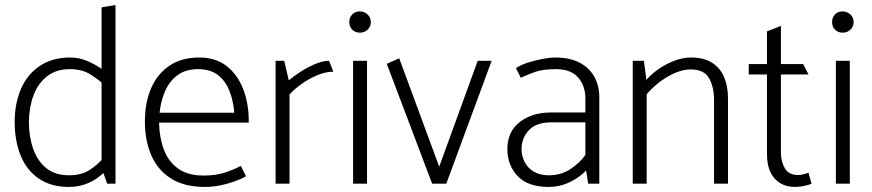

<svg xmlns="http://www.w3.org/2000/svg" viewBox="-20 -725 3443 758"><path d="M381 -62 403 0H436V-705L381 -696ZM391 -104Q365 -74 333 -53.5Q301 -33 252 -33Q198 -33 163 -61Q128 -89 111 -137.5Q94 -186 94 -245Q95 -302 112.5 -349Q130 -396 166 -424Q202 -452 255 -452Q304 -452 336.5 -431.5Q369 -411 394 -388L414 -424Q399 -441 374.5 -457.5Q350 -474 320 -486Q290 -498 258 -498Q187 -498 137.5 -465Q88 -432 63 -374.5Q38 -317 38 -244Q38 -169 61.5 -111Q85 -53 133 -20Q181 13 252 13Q284 13 313 3.5Q342 -6 366.5 -24Q391 -42 411 -65Z M962 -241V-247Q962 -319 939 -376Q916 -433 873 -465.5Q830 -498 767 -498Q696 -498 648 -465Q600 -432 576 -375Q552 -318 552 -245Q552 -170 577.5 -111.5Q603 -53 655.5 -20Q708 13 789 13Q817 13 846 7.5Q875 2 902.5 -7.5Q930 -17 951 -29L931 -70Q900 -54 865.5 -43Q831 -32 783 -32Q721 -32 682.5 -60Q644 -88 626.5 -135.5Q609 -183 608 -241ZM610 -280Q615 -328 632.5 -367Q650 -406 682 -429Q714 -452 762 -452Q810 -452 840 -429Q870 -406 885.5 -367Q901 -328 905 -280Z M1123 0V-352Q1142 -373 1170.5 -393.5Q1199 -414 1232.5 -428Q1266 -442 1296 -442L1279 -485Q1254 -485 1223.5 -472Q1193 -459 1165.5 -441Q1138 -423 1120 -408L1102 -485H1068V0Z M1429 0V-485H1374V0ZM1401 -596Q1419 -596 1431.5 -608Q1444 -620 1444 -638Q1444 -656 1431 -668Q1418 -680 1401 -680Q1382 -680 1370.5 -668Q1359 -656 1359 -638Q1359 -620 1370.5 -608Q1382 -596 1401 -596Z M1742 0 1921 -485H1866L1714 -67L1556 -495L1507 -473L1686 0Z M2039 -136Q2039 -180 2068 -211Q2097 -242 2157 -242H2291V-113Q2267 -80 2230.5 -56.5Q2194 -33 2147 -33Q2111 -33 2087 -47.5Q2063 -62 2051 -86Q2039 -110 2039 -136ZM2036 -418Q2064 -431 2094 -441.5Q2124 -452 2175 -452Q2234 -452 2262.5 -419Q2291 -386 2291 -336V-281H2156Q2080 -281 2031.5 -243Q1983 -205 1983 -136Q1983 -73 2023.5 -30Q2064 13 2146 13Q2191 13 2230.5 -6.5Q2270 -26 2294 -52L2302 0H2346V-340Q2346 -388 2325.5 -423.5Q2305 -459 2266.5 -478.5Q2228 -498 2172 -498Q2152 -498 2122.5 -492.5Q2093 -487 2064.5 -478Q2036 -469 2017 -456Z M2533 0V-353Q2558 -382 2588 -404Q2618 -426 2648.5 -438.5Q2679 -451 2706 -451Q2760 -451 2779.5 -416Q2799 -381 2799 -331V0H2854V-337Q2854 -384 2839 -420Q2824 -456 2791.5 -477Q2759 -498 2707 -498Q2677 -498 2644.5 -486Q2612 -474 2582.5 -454Q2553 -434 2532 -410L2522 -485H2478V0Z M3151 -472H3063V-623L3008 -601V-472H2936V-431H3008V-116Q3008 -74 3021.5 -45.5Q3035 -17 3060 -2Q3085 13 3118 13Q3131 13 3143.5 11Q3156 9 3166.5 6Q3177 3 3184 1L3172 -43Q3167 -41 3154.5 -37.5Q3142 -34 3131 -34Q3094 -34 3078.5 -60.5Q3063 -87 3063 -123V-431H3172Z M3335 0V-485H3280V0ZM3307 -596Q3325 -596 3337.5 -608Q3350 -620 3350 -638Q3350 -656 3337 -668Q3324 -680 3307 -680Q3288 -680 3276.5 -668Q3265 -656 3265 -638Q3265 -620 3276.5 -608Q3288 -596 3307 -596Z"/></svg>

Font: Catamaran ExtraLight
Style: Regular
Weight: 250
Designer: Pria Ravichandran
Version: Version 2.000